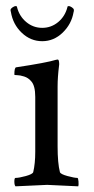

<svg xmlns="http://www.w3.org/2000/svg" viewBox="-20 -624 315 646"><path d="M173.8 -131.8Q173.8 -75.2 181.6 -44.9Q183.6 -38.1 207 -31.7Q230.5 -25.4 240.2 -25.4Q243.2 -25.4 244.1 -13.7Q245.1 -2 243.2 2.9Q145.5 -2 138.7 -2Q132.8 -2 32.2 2.9Q28.3 -1 28.3 -13.2Q28.3 -25.4 32.2 -25.4Q43.9 -25.4 66.9 -31.7Q89.8 -38.1 91.8 -44.9Q98.6 -73.2 98.6 -113.3V-297.9Q98.6 -335.9 85 -350.6Q75.2 -362.3 61 -366.7Q46.9 -371.1 37.6 -371.1Q28.3 -371.1 28.3 -373Q28.3 -396.5 34.2 -397.5Q137.7 -413.1 168.9 -422.9Q169.9 -422.9 171.9 -423.3Q173.8 -423.8 173.8 -423.8Q177.7 -423.8 178.7 -415.5Q179.7 -407.2 178.7 -403.3Q173.8 -364.3 173.8 -333ZM207 -600.6Q207 -603.5 210.9 -603.5Q215.8 -603.5 222.2 -599.1Q228.5 -594.7 228.5 -590.8V-586.9Q227.5 -584 227.5 -583Q220.7 -543 190.9 -514.2Q161.1 -485.4 122.1 -485.4Q83 -485.4 53.2 -513.7Q23.4 -542 16.6 -584Q16.6 -585 15.6 -587.9V-590.8Q15.6 -594.7 22 -599.1Q28.3 -603.5 33.2 -603.5Q37.1 -603.5 37.1 -600.6Q44.9 -569.3 68.4 -549.8Q91.8 -530.3 122.1 -530.3Q152.3 -530.3 175.8 -549.8Q199.2 -569.3 207 -600.6Z"/></svg>

Font: Crimson Text
Style: Roman
Weight: 400
Version: Version 0.13